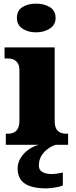

<svg xmlns="http://www.w3.org/2000/svg" viewBox="-20 -797 416 1057"><path d="M12 0V-61H24Q43 -61 57 -68Q71 -75 79 -91Q87 -107 87 -135V-409Q87 -434 78.5 -448Q70 -462 56 -468.5Q42 -475 24 -475H5V-536H281V-131Q281 -105 289 -89.5Q297 -74 311.5 -67.5Q326 -61 344 -61H355V0ZM179 -619Q134 -619 103.5 -639.5Q73 -660 73 -698Q73 -739 103.5 -758Q134 -777 179 -777Q222 -777 254 -758Q286 -739 286 -698Q286 -660 254 -639.5Q222 -619 179 -619ZM235 240Q156 240 116.5 213.5Q77 187 77 130Q77 99 94 72Q111 45 138 26Q165 7 195 0H287Q266 6 244.5 21.5Q223 37 208.5 60Q194 83 194 115Q194 139 213.5 150Q233 161 263 161Q277 161 292.5 159Q308 157 326 153V224Q316 229 298.5 232.5Q281 236 263.5 238Q246 240 235 240Z"/></svg>

Font: Noto Serif Hebrew Black
Style: Regular
Weight: 900
Version: Version 2.003